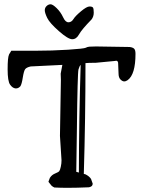

<svg xmlns="http://www.w3.org/2000/svg" viewBox="-20 -876 667 896"><path d="M317.1 -692.9C330 -692.9 340.6 -700.4 348.9 -715.6C357.2 -730.7 376.5 -753.7 406.7 -784.7L407.2 -785.2C414.1 -794.3 417.5 -804.9 417.5 -816.9C417.5 -828.9 416.3 -836.8 414.1 -840.3C411.8 -843.9 406.3 -845.7 397.7 -845.7C389.1 -845.7 375.9 -838.3 358.2 -823.5C340.4 -808.7 328.5 -796.4 322.5 -786.6C316.5 -776.9 308.8 -772 299.3 -772C289.9 -772 281.5 -779.9 274.2 -795.9C266.8 -811.8 257 -825.8 244.6 -837.9C232.3 -849.9 222.7 -856 216.1 -856C209.4 -856 203.2 -853.3 197.5 -847.9C191.8 -842.5 189 -835.9 189 -827.9C189 -819.9 192.8 -808 200.4 -792.2C208.1 -776.4 226.2 -755.9 254.9 -730.7C283.5 -705.5 304.3 -692.9 317.1 -692.9ZM348.1 -70.8 335.9 -74.2 338.9 -275.9C340.8 -449.4 343.3 -541.3 346.2 -551.8C349.1 -562.2 352.5 -569.3 356.4 -573.2C351.2 -406.9 348.5 -239.4 348.1 -70.8ZM267.1 -127.9C267.1 -118.2 266 -108.1 263.7 -97.7C261.4 -87.2 259 -80.5 256.6 -77.4C254.2 -74.3 247.7 -70.6 237.3 -66.4C226.9 -62.2 218.9 -55.7 213.4 -46.9L212.9 -46.4L206.5 -29.3V-26.9L220.7 -9.3C224.9 -5.7 229.3 -2.9 233.9 -1C252.1 0 272.6 0.5 295.4 0.5C324.7 0.5 358.1 -0.3 395.5 -2C401 -3.3 405.3 -5.2 408.2 -7.8C411.1 -10.4 412.6 -14.2 412.6 -19L404.8 -41C399.3 -49.5 390.6 -56.6 378.9 -62.5L371.1 -64.5C376.3 -235.4 378.9 -407.7 378.9 -581.5C388.3 -582.5 404.3 -583 426.8 -583L519 -591.8L521 -592.8C524.3 -592.4 526.5 -591.7 527.8 -590.6C529.1 -589.4 530.3 -587.1 531.2 -583.5L533.2 -533.2C533.2 -520.5 536.2 -511.1 542.2 -505.1C548.3 -499.1 554 -496.1 559.3 -496.1C564.7 -496.1 570.1 -498 575.7 -502C600.1 -519.5 612.3 -560.5 612.3 -625C612.3 -637 610 -645.1 605.5 -649.2C600.9 -653.2 593.9 -655.8 584.5 -656.7L428.2 -659.2L397 -658.2C390.5 -657.6 384.8 -655.8 379.9 -653.1C375 -650.3 347.6 -647.3 297.6 -644C247.6 -640.8 196.8 -639.2 145 -639.2H32.7L22 -621.6V-621.1C17.7 -612 15.6 -589 15.6 -552.2C15.6 -515.5 19.4 -491.7 27.1 -481C34.7 -470.2 43.1 -464.4 52.2 -463.4H54.7C62.2 -463.4 68.8 -466.6 74.7 -473.1L75.2 -473.6C79.4 -480.1 83.2 -493.7 86.4 -514.4C89.7 -535.1 93.4 -548.1 97.7 -553.5C101.9 -558.8 110.4 -563 123 -565.9L271 -573.2L263.2 -532.2L264.2 -503.4L259.8 -241.7Z"/></svg>

Font: Drukaatie burti
Style: Regular
Weight: 400
Version: Version 0.14.4